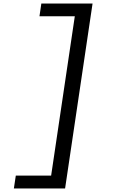

<svg xmlns="http://www.w3.org/2000/svg" viewBox="-20 -858 640 1087"><path d="M58.5 209 69.5 136H269.5L403.5 -766H203.5L214 -838H504L348.5 209Z"/></svg>

Font: JuliaMono
Style: Italic
Weight: 400
Italic angle: -9°
Monospace: yes
Designer: cormullion
Foundry: corm
Version: Version 0.057; ttfautohint (v1.8.4)